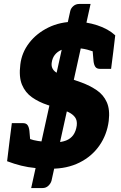

<svg xmlns="http://www.w3.org/2000/svg" viewBox="-20 -847 614 973"><path d="M138 106 336 -791Q339 -805 351.5 -816Q364 -827 382 -827H439L241 69Q237 83 225 94.5Q213 106 195 106ZM240 8Q196 8 159 4.5Q122 1 87.5 -7.5Q53 -16 16 -30L29 -137L87 -163Q128 -139 173 -132.5Q218 -126 262 -126Q292 -126 315 -135Q338 -144 351.5 -163Q365 -182 369 -211Q372 -237 360 -253Q348 -269 325.5 -279.5Q303 -290 275.5 -298Q248 -306 221 -315Q176 -330 142 -354Q108 -378 91.5 -417.5Q75 -457 83 -520Q90 -580 127.5 -629Q165 -678 225 -707.5Q285 -737 360 -737Q417 -737 472.5 -719Q528 -701 564 -668L554 -584L484 -574Q454 -587 422 -595.5Q390 -604 345 -604Q314 -604 292 -594.5Q270 -585 257.5 -568.5Q245 -552 242 -529Q238 -500 261 -482.5Q284 -465 320.5 -453.5Q357 -442 393 -429Q436 -413 470 -390Q504 -367 521 -329.5Q538 -292 531 -234Q522 -164 483.5 -109Q445 -54 382.5 -23Q320 8 240 8ZM448 -606 554 -584 543 -498H487Q470 -498 463 -508.5Q456 -519 454 -537ZM135 -115 29 -137 40 -223H96Q113 -223 120 -212.5Q127 -202 129 -184Z"/></svg>

Font: Aleo Black
Style: Italic
Weight: 900
Italic angle: -7°
Designer: Alessio Laiso
Foundry: Alessio Laiso
Version: Version 2.001;gftools[0.9.29]